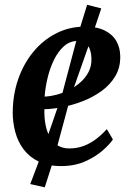

<svg xmlns="http://www.w3.org/2000/svg" viewBox="-20 -681 550 800"><path d="M450.5 -100Q437 -79.5 407.2 -53.5Q377.5 -27.5 334 -8.2Q290.5 11 235 11Q179.5 11 140.8 -8Q102 -27 78 -59.2Q54 -91.5 43.5 -131.5Q33 -171.5 33 -212.5Q33.5 -287.5 56.2 -352.2Q79 -417 119.5 -465.8Q160 -514.5 214.5 -542.2Q269 -570 333 -570Q384 -570 416.5 -553.8Q449 -537.5 464.8 -509.8Q480.5 -482 481 -447.5Q482 -400 460.5 -363.8Q439 -327.5 403.2 -301.8Q367.5 -276 325 -259.5Q282.5 -243 240.2 -234.8Q198 -226.5 165 -226Q164 -192 169.5 -162.5Q175 -133 187.5 -110.5Q200 -88 220.2 -75.2Q240.5 -62.5 268.5 -62.5Q302 -62.5 330.2 -73.5Q358.5 -84.5 382.2 -103Q406 -121.5 425 -143ZM305 -510.5Q271 -510.5 246.2 -488.2Q221.5 -466 204.5 -430.8Q187.5 -395.5 178 -355.2Q168.5 -315 166 -278.5Q189 -279.5 216 -286.5Q243 -293.5 269 -306.8Q295 -320 316 -338.8Q337 -357.5 349.5 -382.2Q362 -407 361 -437Q360 -473.5 345.5 -492Q331 -510.5 305 -510.5ZM166.5 99.5 106 86 149 -27.5 238 -285.5 305.5 -539.5 343 -661 402 -646 363.5 -531 273.5 -275.5 203.5 -16Z"/></svg>

Font: Merriweather SemiBold
Style: Italic
Weight: 600
Italic angle: -7.8°
Version: Version 2.101